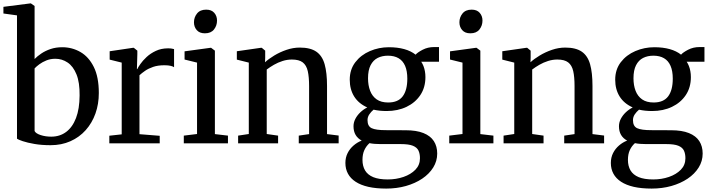

<svg xmlns="http://www.w3.org/2000/svg" viewBox="-24 -839 4158 1124"><path d="M-4 -760V-799L152.5 -819H157L178.5 -804V-493.5Q194 -509.5 217.5 -525.5Q241 -541.5 272 -552Q303 -562.5 340.5 -562.5Q398 -562.5 446.8 -534.5Q495.5 -506.5 525 -447.2Q554.5 -388 554.5 -294.5Q554.5 -230 534.8 -174.5Q515 -119 477.8 -77.2Q440.5 -35.5 388.2 -12.2Q336 11 272 11Q220 11 178 3.8Q136 -3.5 109.2 -12.5Q82.5 -21.5 75.5 -27V-749ZM300 -495Q272 -495 248.2 -485.5Q224.5 -476 206.5 -462.8Q188.5 -449.5 178.5 -438.5V-72Q185.5 -57.5 214 -48.2Q242.5 -39 276 -39Q326.5 -39 363.5 -66.8Q400.5 -94.5 421 -148Q441.5 -201.5 442 -280Q443 -356 423.8 -403.5Q404.5 -451 371.8 -473Q339 -495 300 -495Z M616 0V-44.5L688.5 -52.5V-472.5L618 -490V-539L753.5 -559H759.5L780 -542.5V-522L777.5 -434L780 -435Q784 -444.5 797.8 -464.2Q811.5 -484 834.2 -505.2Q857 -526.5 888.5 -541.2Q920 -556 959.5 -556Q973.5 -556 981.5 -554.5Q989.5 -553 995 -551.5V-445.5Q989.5 -450 975.2 -453.5Q961 -457 938.5 -457Q900.5 -457 872.8 -447.5Q845 -438 825.5 -424.5Q806 -411 792.5 -398.5V-53.5L911 -44V0Z M1052 0V-45L1129.5 -54.5V-472.5L1056.5 -490.5V-538.5L1207 -559H1212L1234 -542.5V-54L1310.5 -45V0ZM1175 -644Q1144 -644 1127.8 -662.8Q1111.5 -681.5 1111.5 -708.5Q1111.5 -737.5 1129.5 -760Q1147.5 -782.5 1182.5 -782.5H1183.5Q1214 -782.5 1230.2 -764Q1246.5 -745.5 1246.5 -718.5Q1246.5 -689 1228.8 -666.5Q1211 -644 1176 -644Z M1432.5 -54.5V-472.5L1362.5 -490V-539L1502 -559H1508.5L1528.5 -542.5V-501L1527.5 -474.5Q1548.5 -494 1581.5 -514Q1614.5 -534 1653.2 -547.2Q1692 -560.5 1731 -560.5Q1793 -560.5 1827.8 -536.5Q1862.5 -512.5 1876.5 -462.8Q1890.5 -413 1890.5 -336V-54L1958.5 -45.5V0H1725V-45L1785.5 -54V-335Q1785.5 -388 1777.8 -422.5Q1770 -457 1748.2 -473.8Q1726.5 -490.5 1684.5 -490.5Q1657.5 -490.5 1630.5 -482Q1603.5 -473.5 1579.8 -459.8Q1556 -446 1537.5 -432V-54.5L1604 -45V0H1370V-45Z M2237 265Q2177 265 2132.2 254.8Q2087.5 244.5 2057.8 225Q2028 205.5 2013 177.8Q1998 150 1998 115Q1998 83 2011 57.2Q2024 31.5 2045.8 12.8Q2067.5 -6 2093.5 -16Q2070 -28.5 2057.8 -49.2Q2045.5 -70 2045.5 -100Q2045.5 -122.5 2056.5 -143.5Q2067.5 -164.5 2085.8 -181.8Q2104 -199 2126 -210Q2075 -233 2049.2 -274.5Q2023.5 -316 2023.5 -372.5Q2023.5 -432 2056.2 -474.8Q2089 -517.5 2141.5 -540Q2194 -562.5 2252.5 -562.5Q2303 -562.5 2342.5 -551.5Q2382 -540.5 2409 -519Q2420 -532 2450.2 -547.8Q2480.5 -563.5 2517 -563.5H2546V-477.5H2442Q2449.5 -466.5 2455 -452.5Q2460.5 -438.5 2463.5 -422Q2466.5 -405.5 2466.5 -387.5Q2466.5 -327 2436.8 -282.5Q2407 -238 2355.8 -213.5Q2304.5 -189 2239.5 -189Q2219 -189 2199.5 -191Q2180 -193 2163 -197Q2148.5 -185 2138 -169.5Q2127.5 -154 2127.5 -135.5Q2127.5 -100 2152 -88.5Q2176.5 -77 2234.5 -77L2351 -76.5Q2414 -76.5 2455 -60Q2496 -43.5 2515.8 -13Q2535.5 17.5 2535.5 60Q2535.5 104 2512.2 141.5Q2489 179 2447.8 206.8Q2406.5 234.5 2352.5 249.8Q2298.5 265 2237 265ZM2246 211.5Q2295 211.5 2338 196.8Q2381 182 2407.8 154.5Q2434.5 127 2434.5 87.5Q2434.5 61 2425.8 42.5Q2417 24 2393 14.2Q2369 4.5 2322.5 4.5H2204.5Q2186 4.5 2169.5 3.2Q2153 2 2139 -1Q2120 16 2109 39.8Q2098 63.5 2098 97Q2098 133 2113.2 158.8Q2128.5 184.5 2161 198Q2193.5 211.5 2246 211.5ZM2248.5 -239Q2306.5 -239 2333.5 -275Q2360.5 -311 2360.5 -378.5Q2360.5 -423.5 2347.5 -453.5Q2334.5 -483.5 2309.2 -498.2Q2284 -513 2247 -513Q2213 -513 2186.8 -499.8Q2160.5 -486.5 2145.5 -457.2Q2130.5 -428 2130.5 -380.5Q2130.5 -339.5 2142.8 -307.5Q2155 -275.5 2181 -257.2Q2207 -239 2248.5 -239Z M2606 0V-45L2683.5 -54.5V-472.5L2610.5 -490.5V-538.5L2761 -559H2766L2788 -542.5V-54L2864.5 -45V0ZM2729 -644Q2698 -644 2681.8 -662.8Q2665.5 -681.5 2665.5 -708.5Q2665.5 -737.5 2683.5 -760Q2701.5 -782.5 2736.5 -782.5H2737.5Q2768 -782.5 2784.2 -764Q2800.5 -745.5 2800.5 -718.5Q2800.5 -689 2782.8 -666.5Q2765 -644 2730 -644Z M2986.5 -54.5V-472.5L2916.5 -490V-539L3056 -559H3062.5L3082.5 -542.5V-501L3081.5 -474.5Q3102.5 -494 3135.5 -514Q3168.5 -534 3207.2 -547.2Q3246 -560.5 3285 -560.5Q3347 -560.5 3381.8 -536.5Q3416.5 -512.5 3430.5 -462.8Q3444.5 -413 3444.5 -336V-54L3512.5 -45.5V0H3279V-45L3339.5 -54V-335Q3339.5 -388 3331.8 -422.5Q3324 -457 3302.2 -473.8Q3280.5 -490.5 3238.5 -490.5Q3211.5 -490.5 3184.5 -482Q3157.5 -473.5 3133.8 -459.8Q3110 -446 3091.5 -432V-54.5L3158 -45V0H2924V-45Z M3791 265Q3731 265 3686.2 254.8Q3641.5 244.5 3611.8 225Q3582 205.5 3567 177.8Q3552 150 3552 115Q3552 83 3565 57.2Q3578 31.5 3599.8 12.8Q3621.5 -6 3647.5 -16Q3624 -28.5 3611.8 -49.2Q3599.5 -70 3599.5 -100Q3599.5 -122.5 3610.5 -143.5Q3621.5 -164.5 3639.8 -181.8Q3658 -199 3680 -210Q3629 -233 3603.2 -274.5Q3577.5 -316 3577.5 -372.5Q3577.5 -432 3610.2 -474.8Q3643 -517.5 3695.5 -540Q3748 -562.5 3806.5 -562.5Q3857 -562.5 3896.5 -551.5Q3936 -540.5 3963 -519Q3974 -532 4004.2 -547.8Q4034.5 -563.5 4071 -563.5H4100V-477.5H3996Q4003.5 -466.5 4009 -452.5Q4014.5 -438.5 4017.5 -422Q4020.5 -405.5 4020.5 -387.5Q4020.5 -327 3990.8 -282.5Q3961 -238 3909.8 -213.5Q3858.5 -189 3793.5 -189Q3773 -189 3753.5 -191Q3734 -193 3717 -197Q3702.5 -185 3692 -169.5Q3681.5 -154 3681.5 -135.5Q3681.5 -100 3706 -88.5Q3730.5 -77 3788.5 -77L3905 -76.5Q3968 -76.5 4009 -60Q4050 -43.5 4069.8 -13Q4089.5 17.5 4089.5 60Q4089.5 104 4066.2 141.5Q4043 179 4001.8 206.8Q3960.5 234.5 3906.5 249.8Q3852.5 265 3791 265ZM3800 211.5Q3849 211.5 3892 196.8Q3935 182 3961.8 154.5Q3988.5 127 3988.5 87.5Q3988.5 61 3979.8 42.5Q3971 24 3947 14.2Q3923 4.5 3876.5 4.5H3758.5Q3740 4.5 3723.5 3.2Q3707 2 3693 -1Q3674 16 3663 39.8Q3652 63.5 3652 97Q3652 133 3667.2 158.8Q3682.5 184.5 3715 198Q3747.5 211.5 3800 211.5ZM3802.5 -239Q3860.5 -239 3887.5 -275Q3914.5 -311 3914.5 -378.5Q3914.5 -423.5 3901.5 -453.5Q3888.5 -483.5 3863.2 -498.2Q3838 -513 3801 -513Q3767 -513 3740.8 -499.8Q3714.5 -486.5 3699.5 -457.2Q3684.5 -428 3684.5 -380.5Q3684.5 -339.5 3696.8 -307.5Q3709 -275.5 3735 -257.2Q3761 -239 3802.5 -239Z"/></svg>

Font: Merriweather 36pt
Style: Regular
Weight: 400
Designer: Eben Sorkin
Foundry: Eben Sorkin
Version: Version 2.100